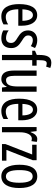

<svg xmlns="http://www.w3.org/2000/svg" viewBox="1060 -1866 815 2976"><g transform="rotate(90 1468.0 -377.5)"><path d="M215 -546C102 -546 43 -447 43 -265C43 -109 96 10 233 10C279 10 320 -1 358 -24V-96C318 -70 281 -59 242 -59C163 -59 125 -123 123 -253H378V-309C378 -442 325 -546 215 -546ZM215 -480C275 -480 302 -405 302 -317H124C129 -428 160 -480 215 -480Z M725 -144C725 -226 680 -265 614 -307C551 -345 529 -365 529 -408C529 -450 557 -478 602 -478C635 -478 666 -466 694 -447L724 -512C687 -535 647 -547 601 -547C512 -547 451 -491 451 -406C451 -323 496 -283 563 -242C623 -208 645 -183 645 -141C645 -92 617 -63 570 -63C526 -63 480 -80 451 -104V-20C481 -3 523 10 573 10C669 10 725 -45 725 -144Z M997 -469V-537H912V-574C913 -665 924 -694 963 -694C978 -694 994 -690 1012 -684L1033 -749C1005 -760 982 -765 953 -765C858 -765 831 -695 831 -571V-540L766 -512V-469H831V0H912V-469Z M1401 -537H1320V-251C1320 -123 1294 -63 1220 -63C1175 -63 1154 -107 1154 -202V-537H1073V-187C1073 -67 1108 10 1205 10C1256 10 1298 -19 1321 -72H1327L1336 0H1401Z M1681 -546C1568 -546 1509 -447 1509 -265C1509 -109 1562 10 1699 10C1745 10 1786 -1 1824 -24V-96C1784 -70 1747 -59 1708 -59C1629 -59 1591 -123 1589 -253H1844V-309C1844 -442 1791 -546 1681 -546ZM1681 -480C1741 -480 1768 -405 1768 -317H1590C1595 -428 1626 -480 1681 -480Z M2133 -547C2086 -547 2051 -507 2028 -445H2023L2012 -537H1949V0H2030V-280C2029 -385 2070 -463 2127 -463C2142 -463 2155 -461 2167 -456L2179 -540C2163 -545 2148 -547 2133 -547Z M2470 0V-69H2303L2463 -478V-537H2223V-468H2374L2213 -55V0Z M2894 -269C2894 -452 2828 -547 2714 -547C2590 -547 2533 -446 2533 -269C2533 -101 2593 10 2712 10C2837 10 2894 -102 2894 -269ZM2616 -269C2616 -407 2645 -476 2714 -476C2781 -476 2812 -407 2812 -269C2812 -130 2781 -61 2714 -61C2646 -61 2616 -132 2616 -269Z"/></g></svg>

Font: Noto Sans Arabic UI XCn
Style: Regular
Weight: 400
Width: 2
Designer: Monotype Design Team, Nadine Chahine and Nizar Qandah
Foundry: Monotype Imaging Inc.
Version: Version 2.010